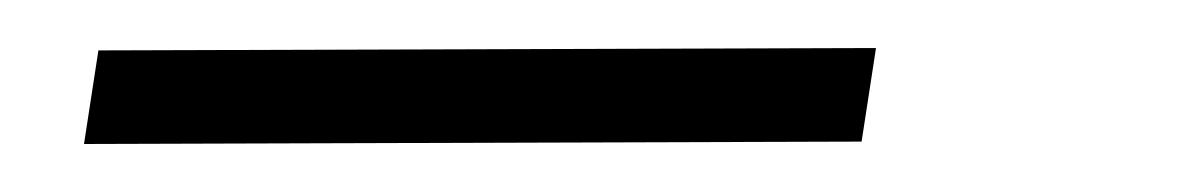

<svg xmlns="http://www.w3.org/2000/svg" viewBox="-20 39 494 80"><path d="M15 99 21 60 345 59 339 98Z"/></svg>

Font: Public Sans Thin Thin
Style: Italic
Weight: 250
Italic angle: -8°
Version: Version 2.001